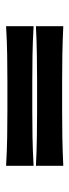

<svg xmlns="http://www.w3.org/2000/svg" viewBox="186 -640 232 644"><g transform="rotate(-90 302.0 -318.0)"><path d="M67.9 -321.3V-413.6Q117.7 -410.6 164.8 -409.9Q211.9 -409.2 252.9 -409.2H351.1Q392.1 -409.2 439 -409.9Q485.8 -410.6 536.1 -413.6V-321.3Q485.8 -324.2 439 -325Q392.1 -325.7 351.1 -325.7H252.9Q211.9 -325.7 164.8 -325Q117.7 -324.2 67.9 -321.3ZM67.9 -221.7V-313.5Q117.7 -311 164.8 -310.3Q211.9 -309.6 252.9 -309.6H351.1Q392.1 -309.6 439 -310.3Q485.8 -311 536.1 -313.5V-221.7Q485.8 -224.1 439 -224.9Q392.1 -225.6 351.1 -225.6H252.9Q211.9 -225.6 164.8 -224.9Q117.7 -224.1 67.9 -221.7Z"/></g></svg>

Font: Pinar-FD Medium
Style: Regular
Weight: 500
Designer: Amin Abedi
Version: Version 3.000